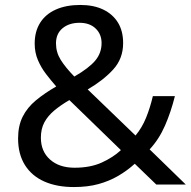

<svg xmlns="http://www.w3.org/2000/svg" viewBox="-20 -745 772 775"><path d="M304 -725Q358 -725 396.5 -706.5Q435 -688 456 -654Q477 -620 477 -571Q477 -508 436.5 -464Q396 -420 334 -384L527 -198Q553 -229 569.5 -269.5Q586 -310 597 -357H686Q670 -293 646 -238Q622 -183 584 -142L730 0H611L524 -84Q493 -56 457 -35Q421 -14 377.5 -2Q334 10 278 10Q209 10 158.5 -12.5Q108 -35 80.5 -79Q53 -123 53 -186Q53 -237 71.5 -274Q90 -311 125 -340Q160 -369 207 -396Q186 -420 166 -446Q146 -472 133 -502.5Q120 -533 120 -569Q120 -618 142 -653Q164 -688 205.5 -706.5Q247 -725 304 -725ZM260 -341Q224 -320 198.5 -298.5Q173 -277 159 -251Q145 -225 145 -189Q145 -134 182 -101Q219 -68 281 -68Q345 -68 391 -89Q437 -110 468 -139ZM301 -653Q259 -653 232.5 -631Q206 -609 206 -570Q206 -534 225 -503.5Q244 -473 280 -436Q339 -470 364.5 -500.5Q390 -531 390 -571Q390 -607 366 -630Q342 -653 301 -653Z"/></svg>

Font: umalayalam85
Style: Book
Weight: 400
Designer: Jelle Bosma - Monotype Design Team
Foundry: Monotype Imaging Inc.
Version: Version 2.003